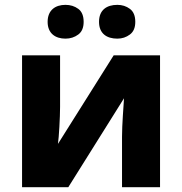

<svg xmlns="http://www.w3.org/2000/svg" viewBox="-20 -779 758 799"><path d="M178.2 -688C178.2 -639.6 210.9 -618.2 252.4 -618.2C272.9 -618.2 290.5 -624 305.7 -635.3C320.8 -646.5 328.1 -664.1 328.1 -688C328.1 -712.9 320.8 -731 305.7 -742.2C290.5 -753.4 272.9 -758.8 252.4 -758.8C210.9 -758.8 178.2 -737.3 178.2 -688ZM392.1 -688C392.1 -639.6 423.8 -618.2 468.3 -618.2C488.3 -618.2 505.4 -624 520.5 -635.3C535.6 -646.5 543 -664.1 543 -688C543 -712.9 535.6 -731 520.5 -742.2C505.4 -753.4 488.3 -758.8 468.3 -758.8C423.8 -758.8 392.1 -737.3 392.1 -688ZM230 -548.8H71.8V0H264.2L496.1 -370.1C494.1 -335.4 487.8 -260.7 487.8 -210V0H646V-548.8H453.1L221.2 -180.2C225.1 -206.1 230 -290.5 230 -334Z"/></svg>

Font: Noto Reveo Sans
Style: Regular
Weight: 800
Designer: Monotype Design Team
Foundry: Monotype Imaging Inc.
Version: Version 2.007